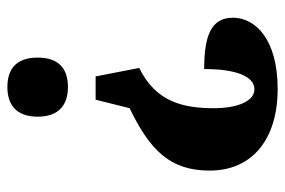

<svg xmlns="http://www.w3.org/2000/svg" viewBox="-146 -434 772 520"><g transform="rotate(-90 240.0 -174.0)"><path d="M264 -540C221 -540 184 -520 184 -458C184 -396 221 -376 264 -376C309 -376 344 -396 344 -458C344 -520 309 -540 264 -540ZM316 -183 293 -301H230L207 -209C91 -153 38 -98 38 8C38 124 124 192 259 192C393 192 452 132 452 71C452 11 402 -7 313 -7C313 80 293 129 258 129C226 129 207 83 207 20C207 -61 222 -137 316 -183Z"/></g></svg>

Font: Noto Serif Ethiopic ExtraCondensed Black
Style: Regular
Weight: 900
Width: 2
Designer: Monotype Design Team
Foundry: Monotype Imaging Inc.
Version: Version 2.102